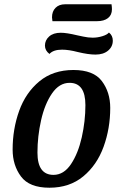

<svg xmlns="http://www.w3.org/2000/svg" viewBox="-20 -857 568 897"><path d="M39 -158Q39 -254 69.5 -339Q100 -424 164 -477Q228 -530 323 -530Q417 -530 456 -478Q495 -426 495 -353Q495 -257 464 -171.5Q433 -86 369 -33Q305 20 211 20Q117 20 78 -32.5Q39 -85 39 -158ZM379 -366Q379 -470 305 -470Q257 -470 223 -420.5Q189 -371 172 -295.5Q155 -220 155 -144Q155 -40 230 -40Q278 -40 311.5 -90Q345 -140 362 -215.5Q379 -291 379 -366ZM223 -776Q223 -804 239.5 -820.5Q256 -837 284 -837H501Q503 -823 503 -814Q503 -787 484.5 -772.5Q466 -758 433 -758H225Q223 -770 223 -776ZM343 -614Q301 -625 270 -625Q229 -625 211 -605Q190 -621 190 -644Q190 -669 209.5 -686.5Q229 -704 264 -704Q291 -704 341 -692Q347 -691 369.5 -686Q392 -681 413 -681Q436 -681 458.5 -688Q481 -695 489 -705Q507 -691 507 -667Q507 -639 485 -620.5Q463 -602 426 -602Q393 -602 343 -614Z"/></svg>

Font: Sansita SW
Style: Italic
Weight: 400
Italic angle: -11°
Designer: Pablo Cosgaya
Foundry: Omnibus-Type
Version: Version 1.000